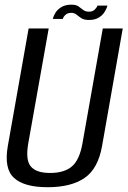

<svg xmlns="http://www.w3.org/2000/svg" viewBox="-20 -797 546 822"><path d="M184 4.5Q83.5 4.5 40 -35.2Q-3.5 -75 13.5 -172L102.5 -675H188.5L101 -183Q88.5 -112 112 -84.2Q135.5 -56.5 194.5 -56.5Q254.5 -56.5 287.5 -84.2Q320.5 -112 333 -183L420 -675H505.5L417 -172Q400 -75 342.2 -35.2Q284.5 4.5 184 4.5ZM360.5 -711.5Q340 -711.5 328.5 -719Q317 -726.5 307.8 -734.2Q298.5 -742 285 -742Q269 -742 259.8 -733Q250.5 -724 249 -716H206Q208.5 -727.5 217 -741.8Q225.5 -756 242.5 -766.5Q259.5 -777 286 -777Q305.5 -777 316.2 -769.5Q327 -762 336.2 -754.5Q345.5 -747 361.5 -747Q376.5 -747 385.8 -756Q395 -765 397 -773H440Q437.5 -762.5 429.2 -748Q421 -733.5 404.2 -722.5Q387.5 -711.5 360.5 -711.5Z"/></svg>

Font: Anybody
Style: Italic
Weight: 400
Italic angle: -10°
Designer: Tyler Finck
Foundry: Etcetera Type Company
Version: Version 1.010; ttfautohint (v1.8.3) -l 8 -r 50 -G 200 -x 14 